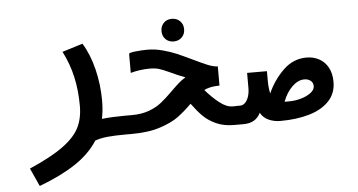

<svg xmlns="http://www.w3.org/2000/svg" viewBox="-54 -691 1908 1023"><g transform="rotate(-5 900.0 -179.0)"><path d="M369 -172.5Q369 -256 352.8 -328.5Q336.5 -401 302 -468L411.5 -502Q449.5 -440.5 469.5 -358Q489.5 -275.5 489.5 -190.5Q489.5 -137 480 -94Q538 -100 601.5 -100V0Q540 0 500.5 4Q461 8 434.5 18.5Q391 86.5 313.5 138Q236 189.5 119 233.5L75 136.5Q192 85.5 255.5 39.2Q319 -7 344 -56.5Q369 -106 369 -172.5Z M595 -100H640.5Q693.5 -100 733 -114.8Q772.5 -129.5 799.2 -150.8Q826 -172 862 -207.5Q887.5 -233 904.8 -248.2Q922 -263.5 942.5 -275.5Q908.5 -288 860.5 -310.5Q826 -326.5 806 -332.5Q786 -338.5 755 -338.5Q730.5 -338.5 704 -334.8Q677.5 -331 654.5 -324.5V-426Q654.5 -432.5 688.8 -436.2Q723 -440 752.5 -440Q793 -440 833.8 -429.2Q874.5 -418.5 908.8 -403.8Q943 -389 992 -365.5Q1037.5 -343.5 1064 -332.5Q1090.5 -321.5 1112.5 -319H1119.5V-216L1097.5 -215Q1061 -212 1037 -199.5Q1070 -160.5 1108 -130Q1146 -99.5 1179.5 -99.5H1200.5L1201.5 0H1179Q1123.5 0 1082 -19.2Q1040.5 -38.5 1013.2 -66.2Q986 -94 957.5 -133Q919 -95 883.5 -68.5Q848 -42 784.8 -21Q721.5 0 632 0H595ZM837 -532Q837 -558.5 853.8 -575.5Q870.5 -592.5 897 -592.5Q923.5 -592.5 940.8 -575.5Q958 -558.5 958 -532Q958 -505.5 940.8 -488.5Q923.5 -471.5 897 -471.5Q870.5 -471.5 853.8 -488.5Q837 -505.5 837 -532Z M1198 -100H1220.5Q1235 -100 1246.8 -111.8Q1258.5 -123.5 1265.2 -143.8Q1272 -164 1272 -189.5V-270.5H1378V-222.5Q1378 -183 1385 -150.5Q1416 -220.5 1469.5 -272.5Q1523 -324.5 1594 -324.5Q1631 -324.5 1661.2 -308.2Q1691.5 -292 1709 -260Q1726.5 -228 1726.5 -183Q1726.5 -121.5 1687.5 -80.5Q1648.5 -39.5 1581.2 -19.8Q1514 0 1427.5 0H1425.5Q1393.5 0 1364.8 -12.5Q1336 -25 1320.5 -53Q1295.5 0 1228.5 0H1198ZM1483 -100Q1514.5 -100 1546.5 -109.2Q1578.5 -118.5 1599 -134.5Q1619.5 -150.5 1619.5 -169.5Q1619.5 -188 1606 -198.8Q1592.5 -209.5 1572.5 -209.5Q1538.5 -209.5 1507 -178.8Q1475.5 -148 1457.5 -100Z"/></g></svg>

Font: JuliaMono
Style: Bold Italic
Weight: 700
Italic angle: -9°
Monospace: yes
Designer: cormullion
Foundry: corm
Version: Version 0.057; ttfautohint (v1.8.4)